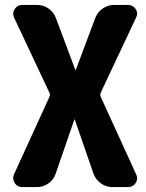

<svg xmlns="http://www.w3.org/2000/svg" viewBox="-20 -540 595 780"><path d="M37 168 181 -147Q185 -155 181 -163L37 -469Q29 -487 40 -503.5Q51 -520 70 -520H130Q156 -520 177 -505.5Q198 -491 207 -467L286 -256Q286 -255 287 -255Q288 -255 288 -256L367 -467Q376 -491 397.5 -505.5Q419 -520 444 -520H500Q520 -520 531 -503.5Q542 -487 533 -469L389 -163Q386 -155 389 -147L533 168Q542 186 531.5 203Q521 220 500 220H436Q411 220 390 205Q369 190 360 166L284 -54Q284 -55 283 -55Q282 -55 282 -54L206 166Q198 190 177 205Q156 220 130 220H70Q50 220 39.5 203Q29 186 37 168Z"/></svg>

Font: Rounded Mplus 1c ExtraBold
Style: Regular
Weight: 800
Version: Version 1.059.20150529